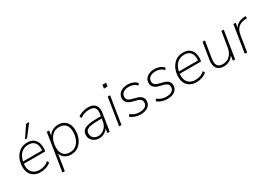

<svg xmlns="http://www.w3.org/2000/svg" viewBox="21 -1760 4143 2952"><g transform="rotate(-30 2092.5 -284.5)"><path d="M261 8Q196 8 148.5 -17Q101 -42 76 -88.5Q51 -135 51 -200Q51 -277 80 -343.5Q109 -410 165 -451Q221 -492 301 -492Q374 -492 416 -457Q458 -422 472.5 -367Q487 -312 477 -252L474 -234H80L86 -271H458L439 -259Q447 -313 435.5 -357Q424 -401 391.5 -427.5Q359 -454 300 -454Q237 -454 195.5 -425.5Q154 -397 131 -353.5Q108 -310 100 -264L97 -246Q87 -182 103 -133.5Q119 -85 159 -58Q199 -31 259 -31Q307 -31 347 -45Q387 -59 421 -92L443 -61Q411 -27 361 -9.5Q311 8 261 8ZM297 -549 432 -749H487L333 -549Z M541 180 646 -484H688L670 -371H659Q676 -408 703.5 -435Q731 -462 768 -477Q805 -492 850 -492Q908 -492 950.5 -467Q993 -442 1016.5 -395.5Q1040 -349 1040 -284Q1040 -207 1012 -140.5Q984 -74 930.5 -33Q877 8 798 8Q737 8 689 -23.5Q641 -55 624 -122H631L583 180ZM800 -31Q864 -31 908 -66Q952 -101 974.5 -159Q997 -217 997 -286Q997 -369 956.5 -411Q916 -453 844 -453Q780 -453 736 -418Q692 -383 669.5 -325.5Q647 -268 647 -198Q647 -116 687.5 -73.5Q728 -31 800 -31Z M1296 8Q1256 8 1220 -9.5Q1184 -27 1162 -59Q1140 -91 1140 -134Q1140 -185 1168.5 -216Q1197 -247 1258 -261Q1319 -275 1415 -275H1496L1490 -238H1431Q1338 -238 1285 -228.5Q1232 -219 1209.5 -196.5Q1187 -174 1187 -136Q1187 -84 1221.5 -57Q1256 -30 1299 -30Q1339 -30 1375.5 -49Q1412 -68 1438 -104Q1464 -140 1472 -191L1492 -315Q1503 -383 1476.5 -418Q1450 -453 1380 -453Q1334 -453 1294.5 -440.5Q1255 -428 1217 -400L1199 -436Q1222 -453 1252 -465.5Q1282 -478 1315.5 -485Q1349 -492 1382 -492Q1441 -492 1477.5 -469.5Q1514 -447 1528 -404.5Q1542 -362 1532 -302L1484 0H1443L1461 -116H1471Q1458 -74 1430.5 -46.5Q1403 -19 1367.5 -5.5Q1332 8 1296 8Z M1739 -619 1749 -682H1813L1803 -619ZM1651 0 1728 -484H1770L1693 0Z M2037 8Q1981 8 1933.5 -8.5Q1886 -25 1857 -53L1880 -86Q1904 -66 1929 -54Q1954 -42 1981.5 -36.5Q2009 -31 2040 -31Q2100 -31 2135.5 -56Q2171 -81 2171 -128Q2171 -158 2151.5 -178Q2132 -198 2097 -207L2000 -233Q1955 -245 1928 -276Q1901 -307 1901 -350Q1901 -392 1924 -424Q1947 -456 1988 -474Q2029 -492 2082 -492Q2116 -492 2147.5 -484Q2179 -476 2204.5 -461Q2230 -446 2245 -426L2224 -394Q2197 -424 2161.5 -438.5Q2126 -453 2081 -453Q2020 -453 1982.5 -425.5Q1945 -398 1945 -351Q1945 -322 1962.5 -301Q1980 -280 2016 -270L2113 -244Q2160 -231 2187.5 -203Q2215 -175 2215 -131Q2215 -88 2192.5 -57Q2170 -26 2130 -9Q2090 8 2037 8Z M2512 8Q2456 8 2408.5 -8.5Q2361 -25 2332 -53L2355 -86Q2379 -66 2404 -54Q2429 -42 2456.5 -36.5Q2484 -31 2515 -31Q2575 -31 2610.5 -56Q2646 -81 2646 -128Q2646 -158 2626.5 -178Q2607 -198 2572 -207L2475 -233Q2430 -245 2403 -276Q2376 -307 2376 -350Q2376 -392 2399 -424Q2422 -456 2463 -474Q2504 -492 2557 -492Q2591 -492 2622.5 -484Q2654 -476 2679.5 -461Q2705 -446 2720 -426L2699 -394Q2672 -424 2636.5 -438.5Q2601 -453 2556 -453Q2495 -453 2457.5 -425.5Q2420 -398 2420 -351Q2420 -322 2437.5 -301Q2455 -280 2491 -270L2588 -244Q2635 -231 2662.5 -203Q2690 -175 2690 -131Q2690 -88 2667.5 -57Q2645 -26 2605 -9Q2565 8 2512 8Z M3028 8Q2963 8 2915.5 -17Q2868 -42 2843 -88.5Q2818 -135 2818 -200Q2818 -277 2847 -343.5Q2876 -410 2932 -451Q2988 -492 3068 -492Q3141 -492 3183 -457Q3225 -422 3239.5 -367Q3254 -312 3244 -252L3241 -234H2847L2853 -271H3225L3206 -259Q3214 -313 3202.5 -357Q3191 -401 3158.5 -427.5Q3126 -454 3067 -454Q3004 -454 2962.5 -425.5Q2921 -397 2898 -353.5Q2875 -310 2867 -264L2864 -246Q2854 -182 2870 -133.5Q2886 -85 2926 -58Q2966 -31 3026 -31Q3074 -31 3114 -45Q3154 -59 3188 -92L3210 -61Q3178 -27 3128 -9.5Q3078 8 3028 8Z M3509 8Q3457 8 3421 -13.5Q3385 -35 3370 -78.5Q3355 -122 3365 -189L3412 -484H3454L3407 -188Q3399 -135 3407.5 -100Q3416 -65 3442 -48Q3468 -31 3510 -31Q3565 -31 3605 -54.5Q3645 -78 3670 -120.5Q3695 -163 3704 -220L3746 -484H3788L3711 0H3670L3689 -120H3700Q3677 -60 3627 -26Q3577 8 3509 8Z M3882 0 3959 -484H4000L3982 -370H3971Q3990 -421 4033 -454Q4076 -487 4146 -493L4181 -496L4185 -458L4152 -455Q4091 -450 4053.5 -427Q4016 -404 3996 -367Q3976 -330 3968 -280L3924 0Z"/></g></svg>

Font: Nunito Sans 12pt ExtraLight
Style: Italic
Weight: 200
Italic angle: -9°
Designer: Vernon Adams
Foundry: Vernon Adams
Version: Version 3.101;gftools[0.9.27]